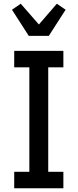

<svg xmlns="http://www.w3.org/2000/svg" viewBox="-20 -1007 415 1027"><path d="M56 0V-88H137V-647H56V-735H319V-647H238V-88H319V0ZM134 -815 44 -955 91 -987 188 -876 284 -987 331 -955 241 -815Z"/></svg>

Font: Iosevka Custom Semibold
Style: Regular
Weight: 600
Designer: Belleve Invis
Foundry: Belleve Invis
Version: Version 27.0.2; ttfautohint (v1.8.4)